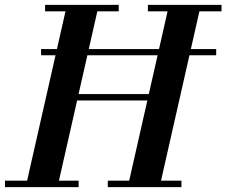

<svg xmlns="http://www.w3.org/2000/svg" viewBox="-62 -770 931 790"><path d="M107 -542.5V-568H827.5V-542.5ZM208 -356.5V-383H568V-356.5ZM426.5 -723.5H338.5L180.5 -26.5H261.5V0H-41.5V-26.5H49.5L207.5 -723.5H123.5V-750H426.5ZM849.5 -750V-723.5H758.5L600.5 -26.5H684.5V0H381.5V-26.5H469.5L627.5 -723.5H546.5V-750Z"/></svg>

Font: Bodoni Moda 9pt SemiBold
Style: Italic
Weight: 600
Italic angle: -13°
Designer: Owen Earl
Foundry: indestructible type
Version: Version 2.004